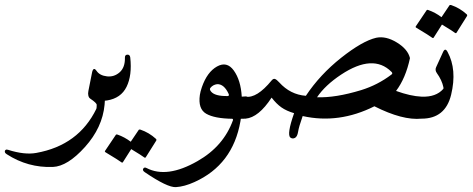

<svg xmlns="http://www.w3.org/2000/svg" viewBox="-103 -487 1941 788"><path d="M293.5 -195.8Q318.8 -164.1 325 -137.5Q331.1 -110.8 326.2 -57.1Q317.4 36.6 245.8 116.2Q174.3 195.8 113.8 198.2Q11.7 202.1 -75.2 146Q-82 142.1 -83 136.7Q-84 131.3 -80.1 128.4Q-76.2 125.5 -69.8 127.9Q-2 149.4 45.9 140.6Q219.7 109.4 292.5 -40.5Q293.9 -44.4 293.9 -56.6Q293.9 -64.5 267.6 -82Q255.4 -91.8 259.8 -113.8L274.9 -189.9Q279.8 -213.4 293.5 -195.8Z M431.6 -251Q439.5 -177.7 416.5 -130.9Q393.6 -84 336.4 -74.7Q295.9 -67.9 268.1 -82Q255.9 -88.4 260.3 -113.8Q260.3 -113.8 275.4 -189.9Q280.3 -214.8 293.5 -195.8Q306.6 -176.8 336.2 -173.6Q365.7 -170.4 388.2 -190.4Q410.6 -210.4 409.7 -250Q409.2 -262.2 419.7 -262.7Q430.2 -263.2 431.6 -251ZM465.8 46.9Q467.8 43.5 473.1 44.9Q508.8 57.1 536.6 82.5Q540.5 85.9 538.1 90.3L495.1 158.7Q492.7 162.6 486.3 157.2Q480.5 152.3 435.5 125L401.4 178.7Q398.9 182.6 392.6 177.2Q386.2 171.9 329.6 137.7Q326.2 135.7 328.1 132.3L372.1 66.9Q374 63.5 379.4 65.4Q408.7 75.7 433.6 94.7Z M835.9 -100.6Q816.9 -142.6 788.1 -141.6Q770.5 -139.2 760.3 -126Q755.9 -120.6 762.7 -111.8Q778.3 -91.8 831.5 -92.8Q837.9 -92.8 835.9 -100.6ZM883.8 10.7Q852.5 189.5 694.8 260.3Q653.8 278.8 619.1 281Q584.5 283.2 491.2 219.7Q480.5 212.4 484.9 205.1Q489.3 197.8 498.5 202.6Q582 246.1 707.5 174.3Q814.9 113.3 853.5 5.4Q853.5 2 851.1 0.5Q777.3 -0.5 743.2 -20.3Q709 -40 717.3 -97.7Q719.2 -110.8 725.6 -129.4Q747.1 -191.4 787.6 -214.1Q828.1 -236.8 856.4 -197.8Q885.3 -157.7 889.2 -90.3Q896.5 -90.8 904.8 -91.3Q919.4 -91.8 922.4 -68.4Q925.3 -45.9 919.2 -22.9Q913.1 0 904.8 0Q897.5 0.5 885.3 0.5Q884.8 5.4 883.8 10.7Z M1503.4 -192.4Q1428.2 -267.6 1296.9 -180.7Q1231.4 -137.2 1198.2 -87.9Q1273.9 -85 1379.4 -117.2Q1447.3 -138.2 1503.9 -181.2Q1510.3 -186 1503.4 -192.4ZM1139.2 -10.7Q1123.5 33.7 1120.4 54Q1117.2 74.2 1107.2 79.1Q1097.2 84 1088.9 77.6Q1073.2 65.4 1104 -22.5Q1072.8 -31.7 1052.2 -46.1Q1031.7 -60.5 1011.7 -86.4Q958.5 -4.9 904.8 0Q893.1 1 887.7 -16.6Q876 -53.2 889.2 -78.6Q896 -91.8 904.8 -90.3Q950.7 -82.5 1011.7 -156.7Q1019 -165.5 1025.9 -162.8Q1032.7 -160.2 1043 -148.9Q1088.4 -98.6 1152.3 -93.8Q1210 -180.7 1297.1 -249.8Q1384.3 -318.8 1440.9 -332Q1480.5 -340.3 1525.6 -312.7Q1570.8 -285.2 1579.6 -248.5Q1562 -166 1522.5 -113.8Q1582 -92.3 1627 -90.3Q1636.2 -89.8 1638.2 -65.4Q1644 -1.5 1627 0Q1549.3 7.8 1433.6 -50.8Q1287.6 22.5 1139.2 -10.7Z M1687 -211.4 1715.3 -273.4Q1724.1 -292.5 1733.9 -273.9Q1773.4 -201.2 1748.5 -98.1Q1724.6 0 1627.4 0Q1616.7 0 1606.4 -50.8Q1598.6 -91.3 1627.4 -90.3Q1686.5 -87.9 1716.3 -122.1Q1717.8 -124 1716.8 -128.9Q1710.9 -157.7 1689.9 -187Q1681.2 -199.2 1687 -211.4ZM1741.2 -464.4Q1743.2 -467.8 1748.5 -466.3Q1784.2 -454.1 1812 -428.7Q1815.9 -425.3 1813.5 -420.9L1770.5 -352.5Q1768.1 -348.6 1761.7 -354Q1755.9 -358.9 1710.9 -386.2L1676.8 -332.5Q1674.3 -328.6 1668 -334Q1661.6 -339.4 1605 -373.5Q1601.6 -375.5 1603.5 -378.9L1647.5 -444.3Q1649.4 -447.8 1654.8 -445.8Q1684.1 -435.5 1709 -416.5Z"/></svg>

Font: Amiri Quran Colored
Style: Regular
Weight: 400
Designer: Khaled Hosny
Version: Version 000.111